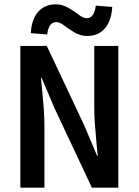

<svg xmlns="http://www.w3.org/2000/svg" viewBox="-20 -866 640 886"><path d="M74 0V-654H196L369 -287L428 -147H431Q429 -167 424.5 -214Q420 -261 417.5 -299Q415 -337 415 -370V-654H526V0H404L231 -368L172 -507H169Q171 -484 175.5 -439Q180 -394 182.5 -356Q185 -318 185 -286V0ZM383 -700Q352 -700 324.5 -716Q297 -732 276.5 -748Q256 -764 240 -764Q204 -764 198 -707L122 -713Q126 -778 156.5 -812Q187 -846 237 -846Q268 -846 295.5 -830Q323 -814 343.5 -798Q364 -782 380 -782Q415 -782 422 -840L498 -834Q494 -769 463.5 -734.5Q433 -700 383 -700Z"/></svg>

Font: TypoPRO Source Code Pro
Style: Regular
Weight: 600
Monospace: yes
Designer: Paul D. Hunt, Teo Tuominen
Foundry: Adobe Systems Incorporated
Version: Version 2.010;PS 1.0;hotconv 1.0.84;makeotf.lib2.5.63406